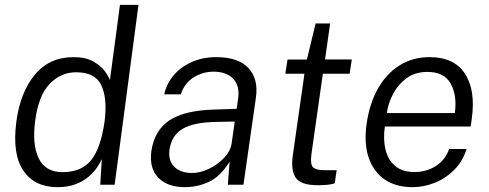

<svg xmlns="http://www.w3.org/2000/svg" viewBox="-20 -763 2019 793"><path d="M217.5 10Q123 10 76.5 -58.2Q30 -126.5 47.5 -260.5Q63.5 -381 123.5 -454Q183.5 -527 284 -527Q333 -527 364.5 -509.5Q396 -492 412.5 -469.5Q429 -447 434 -432L475.5 -743H552L453.5 0H394L400.5 -106Q394.5 -92.5 381.8 -73Q369 -53.5 347.5 -34.5Q326 -15.5 294 -2.8Q262 10 217.5 10ZM238 -52Q317 -52 357 -102.2Q397 -152.5 412.5 -265.5Q423.5 -359 398 -411.8Q372.5 -464.5 294.5 -464.5Q231 -464.5 185 -416.5Q139 -368.5 125.5 -265.5Q112 -165.5 140 -108.8Q168 -52 238 -52Z M743.5 10Q672 10 634 -29Q596 -68 605 -138Q617.5 -224 679 -265.5Q740.5 -307 865 -310.5L957.5 -313.5L963.5 -356.5Q971 -409 942.8 -438Q914.5 -467 862 -467Q818 -467 780 -443.5Q742 -420 727 -373.5H658.5Q667.5 -416 696.2 -450.8Q725 -485.5 770.5 -506.2Q816 -527 874 -527Q964 -527 1006 -482Q1048 -437 1037 -360L985.5 0H921L928.5 -95.5Q890.5 -34 843 -12Q795.5 10 743.5 10ZM773 -48.5Q807.5 -48.5 843.5 -66Q879.5 -83.5 905.5 -111Q931.5 -138.5 936.5 -169L949.5 -261L873 -259.5Q781.5 -258 735.2 -231.5Q689 -205 680 -145Q674 -99.5 700 -74Q726 -48.5 773 -48.5Z M1293 2Q1222 2 1201.2 -29.2Q1180.5 -60.5 1189.5 -122.5L1237.5 -458.5H1158.5L1167.5 -517H1247.5L1283.5 -666H1343.5L1322.5 -517.5H1433L1424 -458.5H1313.5L1266.5 -128.5Q1260.5 -83.5 1273.2 -71.8Q1286 -60 1320.5 -60H1370.5L1362.5 -6Q1342 2 1293 2Z M1683.5 10Q1616 10 1569.5 -21.2Q1523 -52.5 1502.8 -111.5Q1482.5 -170.5 1494.5 -253.5Q1506.5 -336 1541.2 -397.5Q1576 -459 1630.2 -493Q1684.5 -527 1754.5 -527Q1855.5 -527 1900.2 -458.8Q1945 -390.5 1928.5 -272.5L1924 -240.5H1569.5Q1562 -188.5 1572 -146Q1582 -103.5 1611.5 -78Q1641 -52.5 1691.5 -52.5Q1741 -52.5 1780 -77.2Q1819 -102 1835 -147.5H1907Q1890.5 -95.5 1855.2 -60.5Q1820 -25.5 1775 -7.8Q1730 10 1683.5 10ZM1577.5 -296H1858.5Q1868.5 -368 1841.8 -417Q1815 -466 1745 -466Q1695.5 -466 1660.2 -440.8Q1625 -415.5 1604.2 -376.5Q1583.5 -337.5 1577.5 -296Z"/></svg>

Font: Public Sans Light
Style: Italic
Weight: 300
Italic angle: -8°
Designer: The Public Sans project authors (U.S. Web Design System). Libre Franklin designed by Pablo Impallari and Rodrigo Fuenzal
Version: Version 1.007; ttfautohint (v1.8.1) -l 8 -r 50 -G 200 -x 14 